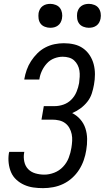

<svg xmlns="http://www.w3.org/2000/svg" viewBox="-20 -967 543 995"><path d="M203 8Q177 8 152.5 4.5Q128 1 105.5 -9Q83 -19 65 -35.5Q47 -52 37.5 -74Q28 -96 25 -121.5Q22 -147 26 -173L28 -180H106L105 -175Q101 -152 106 -129Q111 -106 126 -90.5Q141 -75 163.5 -68.5Q186 -62 210 -62Q235 -62 261 -72Q287 -82 306.5 -102.5Q326 -123 336 -149Q346 -175 350 -201Q353 -219 354 -237Q355 -255 351.5 -272Q348 -289 339.5 -304Q331 -319 317.5 -329Q304 -339 286.5 -343Q269 -347 251 -347H195L207 -417H263Q286 -417 309 -425Q332 -433 349.5 -450.5Q367 -468 376.5 -491Q386 -514 390 -537Q392 -553 393 -569.5Q394 -586 391.5 -601.5Q389 -617 382 -630.5Q375 -644 364 -654Q353 -664 337.5 -668.5Q322 -673 305 -673Q283 -673 261 -664.5Q239 -656 223 -638.5Q207 -621 197 -599.5Q187 -578 184 -556V-555H106V-557Q110 -581 118.5 -605Q127 -629 141 -650.5Q155 -672 173.5 -690.5Q192 -709 215 -721Q238 -733 262.5 -738Q287 -743 311 -743Q339 -743 364.5 -737Q390 -731 410.5 -716.5Q431 -702 445 -680.5Q459 -659 465.5 -634Q472 -609 472 -582Q472 -555 467 -528Q463 -505 455.5 -482Q448 -459 432.5 -439.5Q417 -420 396.5 -405Q376 -390 354 -381Q378 -369 396 -348.5Q414 -328 422.5 -302Q431 -276 431.5 -247Q432 -218 427 -189Q423 -163 414 -137Q405 -111 390 -87.5Q375 -64 354 -45Q333 -26 308 -14Q283 -2 256 3Q229 8 203 8ZM440 -823Q426 -823 412 -828.5Q398 -834 390 -845Q382 -856 380 -870.5Q378 -885 380 -900Q382 -910 387 -919.5Q392 -929 401 -935.5Q410 -942 420 -944.5Q430 -947 441 -947Q455 -947 469 -941.5Q483 -936 491 -925Q499 -914 501.5 -899.5Q504 -885 501 -870Q499 -860 494 -850.5Q489 -841 480 -834.5Q471 -828 461 -825.5Q451 -823 440 -823ZM240 -823Q226 -823 212 -828.5Q198 -834 190 -845Q182 -856 180 -870.5Q178 -885 180 -900Q182 -910 187 -919.5Q192 -929 201 -935.5Q210 -942 220 -944.5Q230 -947 241 -947Q255 -947 269 -941.5Q283 -936 291 -925Q299 -914 301.5 -899.5Q304 -885 301 -870Q299 -860 294 -850.5Q289 -841 280 -834.5Q271 -828 261 -825.5Q251 -823 240 -823Z"/></svg>

Font: Iosevka Term Curly
Style: Italic
Weight: 400
Italic angle: -9°
Designer: Belleve Invis
Foundry: Belleve Invis
Version: Version 32.3.0